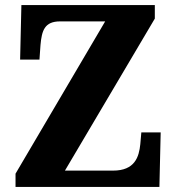

<svg xmlns="http://www.w3.org/2000/svg" viewBox="-20 -734 693 754"><path d="M41 0H606L611 -214H535L531 -168C526 -117 509 -64 424 -64H235L588 -661V-714H64L59 -500H135L139 -557C144 -614 155 -650 216 -650H393L41 -52Z"/></svg>

Font: Noto Serif Hebrew SemiCondensed ExtraBold
Style: Regular
Weight: 800
Width: 4
Designer: Monotype Design Team
Foundry: Monotype Imaging Inc.
Version: Version 2.004